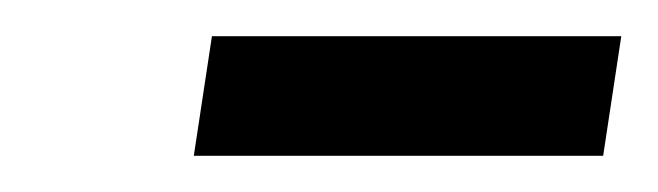

<svg xmlns="http://www.w3.org/2000/svg" viewBox="-20 -754 363 106"><path d="M87 -668 97 -734H323L313 -668Z"/></svg>

Font: Fira Sans Compressed
Style: Italic
Weight: 400
Width: 1
Italic angle: -8°
Designer: bBox Type GmbH & Carrois Corporate GbR & Edenspiekermann AG
Foundry: bBox Type GmbH & Carrois Corporate GbR & Edenspiekermann AG
Version: Version 4.301